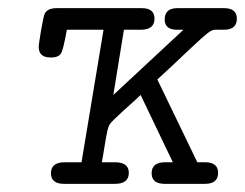

<svg xmlns="http://www.w3.org/2000/svg" viewBox="-20 -451 601 471"><path d="M75 -336Q75 -343 81 -378Q87 -413 90 -418Q97 -431 119 -431H328Q359 -431 359 -405Q359 -378 325 -378H284L258 -218L430 -378H415Q384 -378 384 -403Q384 -431 415 -431H530Q561 -431 561 -405Q561 -378 529 -378H507Q500 -378 489 -369.5Q478 -361 445 -330Q401 -288 366 -256L464 -53H483Q515 -53 515 -27Q515 0 483 0H384Q352 0 352 -26Q352 -53 385 -53H404L325 -218Q306 -200 280 -177Q254 -153 249.5 -146.5Q245 -140 242 -123Q241 -117 240 -113Q238 -103 235 -83Q232 -63 230 -53H262Q296 -53 296 -27Q296 0 262 0H137Q105 0 105 -26Q105 -53 139 -53H180L234 -378H144Q135 -327 129 -319Q122 -310 107 -310H104Q75 -310 75 -336Z"/></svg>

Font: CMU Typewriter Text
Style: LightOblique
Weight: 200
Italic angle: -9.46001°
Version: Version 0.7.0